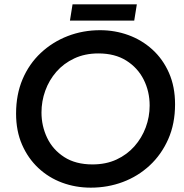

<svg xmlns="http://www.w3.org/2000/svg" viewBox="-20 -852 848 884"><path d="M398 12Q328 12 266 -11Q204 -34 156.5 -78.5Q109 -123 81.5 -186Q54 -249 54 -329Q54 -417 84 -487.5Q114 -558 168 -608.5Q222 -659 292 -686Q362 -713 441 -713Q509 -713 571 -690.5Q633 -668 681.5 -624Q730 -580 758 -516.5Q786 -453 786 -372Q786 -282 754.5 -211Q723 -140 669 -90Q615 -40 545.5 -14Q476 12 398 12ZM406 -95Q468 -95 516.5 -117.5Q565 -140 599 -178.5Q633 -217 651 -265.5Q669 -314 669 -366Q669 -431 641.5 -485.5Q614 -540 561.5 -573Q509 -606 433 -606Q371 -606 322 -583Q273 -560 239.5 -521.5Q206 -483 188.5 -434.5Q171 -386 171 -334Q171 -272 197 -217.5Q223 -163 275.5 -129Q328 -95 406 -95ZM302 -757 314 -832H610L598 -757Z"/></svg>

Font: MuseoModerno Medium
Style: Italic
Weight: 500
Italic angle: -9°
Designer: Pablo Cosgaya, Héctor Gatti, Marcela Romero, and the Authors of The MuseoModerno Project.
Foundry: Omnibus-Type Team
Version: Version 1.003